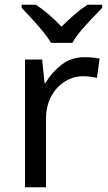

<svg xmlns="http://www.w3.org/2000/svg" viewBox="-20 -786 453 806"><path d="M335 -546Q350 -546 367.5 -544.5Q385 -543 398 -540L387 -459Q374 -462 358.5 -464Q343 -466 329 -466Q288 -466 252 -443.5Q216 -421 194.5 -380.5Q173 -340 173 -286V0H85V-536H157L167 -438H171Q197 -482 238 -514Q279 -546 335 -546ZM194 -606Q181 -629 159 -655.5Q137 -682 113 -708Q89 -734 71 -753V-766H131Q157 -749 185 -725Q213 -701 238 -674Q265 -701 293 -725Q321 -749 347 -766H409V-753Q390 -734 365.5 -708Q341 -682 318.5 -655.5Q296 -629 284 -606Z"/></svg>

Font: Noto Sans Cypro Minoan
Style: Regular
Weight: 400
Designer: David Williams
Foundry: David Williams
Version: Version 1.503; ttfautohint (v1.8.4.7-5d5b)